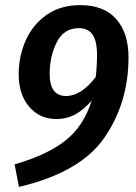

<svg xmlns="http://www.w3.org/2000/svg" viewBox="-20 -704 532 750"><path d="M482 -480Q482 -303 388 -166.5Q294 -30 54 26L37 -62Q163 -98 235 -154.5Q307 -211 338 -311Q308 -276 274.5 -257.5Q241 -239 200 -239Q135 -239 94 -287Q53 -335 53 -414Q53 -483 80 -545Q107 -607 161.5 -645.5Q216 -684 293 -684Q386 -684 434 -629.5Q482 -575 482 -480ZM354 -403Q359 -448 359 -489Q359 -544 341.5 -569Q324 -594 288 -594Q229 -594 201.5 -538.5Q174 -483 174 -416Q174 -329 238 -329Q297 -329 354 -403Z"/></svg>

Font: Fira Sans Condensed Medium
Style: Italic
Weight: 500
Width: 3
Italic angle: -8°
Designer: bBox Type GmbH & Carrois Corporate GbR & Edenspiekermann AG
Foundry: bBox Type GmbH & Carrois Corporate GbR & Edenspiekermann AG
Version: Version 4.301